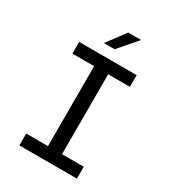

<svg xmlns="http://www.w3.org/2000/svg" viewBox="-186 -871 873 971"><g transform="rotate(30 250.0 -385.0)"><path d="M82 -604.5H418V-536.1H291V-69.3H418V0H82V-69.3H209V-536.1H82ZM273.4 -769.5H348.6L255.9 -662.1H193.4Z"/></g></svg>

Font: BabelStone Shapes
Style: Regular
Weight: 400
Designer: Andrew West
Foundry: BabelStone
Version: Version 15.0.0 September 13, 2022